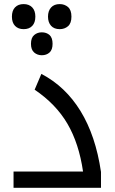

<svg xmlns="http://www.w3.org/2000/svg" viewBox="-20 -900 549 920"><path d="M44.9 -78.1H377.9Q358.4 -212.4 303.2 -306.9Q248 -401.4 146 -470.2L178.2 -545.9Q293.5 -485.8 366 -367.7Q438.5 -249.5 463.9 -76.2V0H44.9ZM180.2 -745.1Q202.6 -745.1 217.3 -732.2Q231.9 -719.2 231.9 -689.9Q231.9 -661.6 217.3 -648.4Q202.6 -635.3 180.2 -635.3Q159.2 -635.3 143.8 -648.4Q128.4 -661.6 128.4 -689.9Q128.4 -719.2 143.8 -732.2Q159.2 -745.1 180.2 -745.1ZM266.1 -880.4Q289.6 -880.4 305.9 -866.2Q322.3 -852.1 322.3 -820.3Q322.3 -788.6 305.9 -774.4Q289.6 -760.3 266.1 -760.3Q239.3 -760.3 224.6 -776.6Q210 -793 210 -820.3Q210 -847.7 224.6 -864Q239.3 -880.4 266.1 -880.4ZM93.3 -880.4Q119.1 -880.4 134.3 -864.7Q149.4 -849.1 149.4 -820.3Q149.4 -791.5 134.5 -775.9Q119.6 -760.3 93.3 -760.3Q67.4 -760.3 52.2 -775.9Q37.1 -791.5 37.1 -820.3Q37.1 -849.1 52 -864.7Q66.9 -880.4 93.3 -880.4Z"/></svg>

Font: Droid Arabic Kufi
Style: Regular
Weight: 400
Designer: Pascal Zoghbi
Foundry: Irfont.ir
Version: Version 1.00 February 28, 2013, initial release